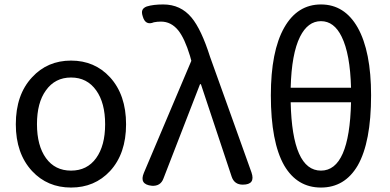

<svg xmlns="http://www.w3.org/2000/svg" viewBox="-20 -829 1752 862"><path d="M299 13Q193 13 124 -61Q51 -140 51 -271Q51 -404 124 -482Q193 -557 299 -557Q405 -557 474 -482Q546 -403 546 -271Q546 -139 474 -61Q405 13 299 13ZM299 -63Q371 -63 411.5 -119Q452 -175 452 -271Q452 -367 412 -423Q371 -481 299 -481Q227 -481 186 -423Q146 -368 146 -271.5Q146 -175 186.5 -119Q227 -63 299 -63Z M661 5Q604 -1 626 -53L839 -556L833 -578Q809 -657 780 -693Q748 -732 703 -732Q686 -732 671 -729Q633 -713 621 -755Q615 -773 619 -783Q623 -794 639 -800Q668 -809 713 -809Q791 -809 840 -750Q884 -697 923 -574L1026 -287L1109 -55Q1128 0 1070 0Q1032 0 1020 -36L882 -451H878L714 -28Q701 8 661 5Z M1421 13Q1314 13 1256 -86Q1196 -191 1196 -401Q1196 -599 1256 -705Q1315 -809 1421 -809Q1527 -809 1586 -705Q1646 -598 1646 -401Q1646 -191 1586 -86Q1528 13 1421 13ZM1421 -63Q1549 -63 1556 -370H1420H1285Q1292 -63 1421 -63ZM1285 -435H1420H1556Q1552 -587 1514 -664Q1480 -734 1421 -734Q1362 -734 1327 -664Q1289 -588 1285 -435Z"/></svg>

Font: GenSenRounded JP R
Style: Regular
Weight: 400
Version: Version 1.501;PS 1;hotconv 16.6.51;makeotf.lib2.5.65220